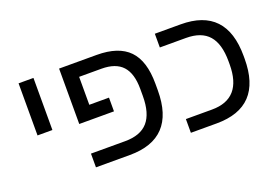

<svg xmlns="http://www.w3.org/2000/svg" viewBox="-86 -845 1567 1091"><g transform="rotate(-20 697.5 -299.5)"><path d="M85 -284V-599H175V-284Z M724 -290V-333Q724 -426 683 -471Q642 -516 556 -516H421V-347H540V-264H330V-599H557Q689 -599 752 -534Q815 -469 815 -331V-291Q815 0 540 0H335V-83H542Q635 -83 679.5 -134Q724 -185 724 -290Z M1340 -308V-291Q1340 0 1065 0H909V-83H1067Q1249 -83 1249 -290V-309Q1249 -414 1204.5 -465Q1160 -516 1067 -516H909V-599H1065Q1340 -599 1340 -308Z"/></g></svg>

Font: Libra Sans
Style: Regular
Weight: 400
Foundry: Context Ltd
Version: Version 1.002